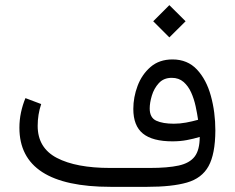

<svg xmlns="http://www.w3.org/2000/svg" viewBox="-20 -724 910 744"><path d="M573.7 -641.6 636.2 -704.1 699.2 -641.6 636.2 -579.1ZM753.9 -193.4Q730 -186 703.9 -181.2Q677.7 -176.3 648.4 -176.3Q570.8 -176.3 533.7 -206.5Q496.6 -236.8 496.6 -301.8Q496.6 -347.2 513.2 -391.4Q529.8 -435.5 563.5 -464.6Q597.2 -493.7 648.4 -493.7Q706.5 -493.7 743.2 -454.6Q779.8 -415.5 797.1 -352.5Q814.5 -289.6 814.5 -217.8Q814 -127 788.1 -80.1Q762.2 -33.2 704.3 -16.6Q646.5 0 550.3 0H408.7Q55.2 0 55.2 -229Q55.2 -259.3 61.3 -288.1Q67.4 -316.9 78.6 -343.8L139.6 -320.8Q126 -280.3 126 -236.3Q126 -150.9 200.4 -112.1Q274.9 -73.2 406.7 -73.2H560.5Q629.9 -73.2 672.4 -82.5Q714.8 -91.8 734.4 -117.4Q753.9 -143.1 753.9 -193.4ZM747.6 -259.8Q744.1 -284.2 738 -312.5Q731.9 -340.8 720.7 -365.7Q709.5 -390.6 691.2 -406.5Q672.9 -422.4 645.5 -422.4Q614.3 -422.4 595.5 -401.9Q576.7 -381.3 568.4 -353.5Q560.1 -325.7 560.1 -303.7Q560.1 -268.1 585.4 -256.3Q610.8 -244.6 653.8 -244.6Q677.2 -244.6 700.9 -249Q724.6 -253.4 747.6 -259.8Z"/></svg>

Font: Vazir Light FD
Style: Light-FD
Weight: 300
Designer: Saber Rastikerdar
Foundry: Saber Rastikerdar
Version: Version 30.1.0